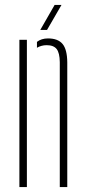

<svg xmlns="http://www.w3.org/2000/svg" viewBox="-20 -762 351 782"><path d="M59 0V-600H89.5V0ZM223.5 0V-509Q223 -546.5 210.8 -562.2Q198.5 -578 170 -578Q159 -578 149 -575.2Q139 -572.5 130.5 -567.5V-591.5Q139.5 -598.5 150.8 -602Q162 -605.5 175.5 -605.5Q216 -605.5 234.8 -583Q253.5 -560.5 254 -508V0ZM144 -640 202.5 -742H230.5L171.5 -640Z"/></svg>

Font: Big Shoulders Stencil Display ExtraLight
Style: Regular
Weight: 250
Designer: Patric King
Foundry: XO Type Co
Version: Version 2.001